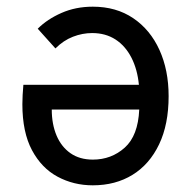

<svg xmlns="http://www.w3.org/2000/svg" viewBox="-20 -543 578 575"><path d="M258 12Q200.5 12 152.5 -13.8Q104.5 -39.5 75.8 -93.2Q47 -147 47 -231Q47 -243 47.8 -258.5Q48.5 -274 50 -289H396Q391.5 -335.5 373.5 -370.5Q355.5 -405.5 325.8 -424.8Q296 -444 256 -444Q227 -444 198.5 -433Q170 -422 146 -398L93 -457Q121.5 -485.5 164 -504.2Q206.5 -523 258 -523Q328 -523 379 -488.5Q430 -454 457.5 -393.5Q485 -333 485 -255Q485 -170.5 456.5 -110.8Q428 -51 377 -19.5Q326 12 258 12ZM258 -65Q313.5 -65 353.5 -100.8Q393.5 -136.5 397 -215H135Q135 -171.5 149.2 -137.5Q163.5 -103.5 191 -84.2Q218.5 -65 258 -65Z"/></svg>

Font: Overpass
Style: Regular
Weight: 400
Designer: Delve Withrington, Dave Bailey, Thomas Jockin
Foundry: Delve Fonts LLC
Version: Version 4.000